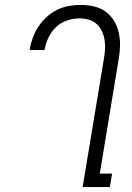

<svg xmlns="http://www.w3.org/2000/svg" viewBox="-20 -763 540 783"><path d="M317 0 405 -531Q408 -550 408.5 -569Q409 -588 405.5 -606Q402 -624 393.5 -640Q385 -656 372 -667Q359 -678 341 -683Q323 -688 304 -688Q279 -688 253.5 -679.5Q228 -671 208.5 -652.5Q189 -634 177.5 -609.5Q166 -585 162 -561L161 -559H100L101 -561Q105 -585 113.5 -608.5Q122 -632 136 -653.5Q150 -675 169.5 -693Q189 -711 212 -722.5Q235 -734 260 -738.5Q285 -743 309 -743Q336 -743 362.5 -737Q389 -731 410 -716Q431 -701 444.5 -679Q458 -657 464 -631Q470 -605 469.5 -577.5Q469 -550 464 -522L387 -55H437L428 0Z"/></svg>

Font: Iosevka Term Curly Light
Style: Italic
Weight: 300
Italic angle: -9°
Designer: Belleve Invis
Foundry: Belleve Invis
Version: Version 32.3.0